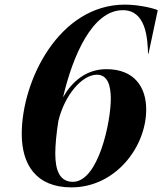

<svg xmlns="http://www.w3.org/2000/svg" viewBox="-20 -804 705 830"><path d="M520 -784C581 -784 645 -768 662 -760L622 -572H620C618 -644 609 -760 511 -760C379.5 -760 295 -564.5 252.5 -383.5C244 -348.5 237.5 -314.5 232.5 -282L230 -272H210C217.5 -307 231.5 -347 252.5 -383.5C290 -449 350.5 -505 440 -505C562 -505 612 -426 612 -331C612 -167 478 6 289 6C134 6 74 -95 74 -225C74 -457 236 -784 520 -784ZM219 -140C219 -66 239 -18 295 -18C405 -18 459 -276 459 -377C459 -435 445 -481 399 -481C334 -481 259.5 -392.5 232.5 -282C223.5 -226 219 -176 219 -140Z"/></svg>

Font: Beautique Display Medium
Style: Bold
Weight: 900
Italic angle: -12°
Designer: Nhat-Quang Ngo
Version: Version 1.100;Glyphs 3.2.3 (3260)